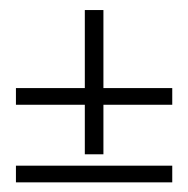

<svg xmlns="http://www.w3.org/2000/svg" viewBox="-20 -534 380 388"><path d="M328.1 -199.2V-165.5H12.2V-199.2ZM189 -222.2H151.4V-322.3H12.2V-356H151.4V-513.7H189V-356H328.1V-322.3H189Z"/></svg>

Font: Tulpen One
Style: Regular
Weight: 400
Designer: Naima Ben Ayed
Foundry: Naima Ben Ayed, Anton Koovit
Version: Version 1.002